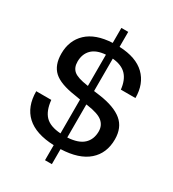

<svg xmlns="http://www.w3.org/2000/svg" viewBox="-221 -950 1072 1187"><g transform="rotate(30 315.0 -356.0)"><path d="M338.9 116.2H290V8.8Q159.7 3.9 94.7 -56.2Q29.8 -116.2 29.8 -226.1H137.2Q144.5 -152.3 179.4 -116.2Q214.4 -80.1 290 -75.2V-316.9L248 -324.2Q139.2 -339.8 93.5 -381.8Q47.9 -423.8 47.9 -505.9Q47.9 -599.6 109.4 -657.5Q170.9 -715.3 290 -721.2V-828.1H338.9V-721.2Q459 -716.3 520.5 -657Q582 -597.7 582 -496.1H478Q470.7 -562 437.5 -596.7Q404.3 -631.3 338.9 -637.2V-405.8L382.8 -399.9Q492.2 -384.3 546.1 -339.6Q600.1 -294.9 600.1 -210.9Q600.1 -111.8 533.9 -54Q467.8 3.9 338.9 8.8ZM347.2 -309.1 338.9 -310.1V-74.2Q415.5 -78.6 452.1 -112.3Q488.8 -146 488.8 -204.1Q488.8 -246.1 458 -272Q427.2 -297.9 347.2 -309.1ZM159.2 -512.2Q159.2 -469.7 185.5 -447.5Q211.9 -425.3 284.2 -415L290 -414.1V-637.2Q224.1 -632.3 191.7 -599.4Q159.2 -566.4 159.2 -512.2Z"/></g></svg>

Font: Creato Display Medium
Style: Regular
Weight: 500
Version: Version 1.000